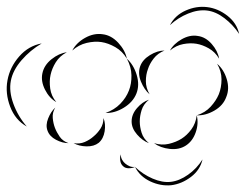

<svg xmlns="http://www.w3.org/2000/svg" viewBox="-105 -735 725 566"><path d="M396 -661Q411 -690 442.5 -704Q474 -718 506 -714Q538 -710 565.5 -688.5Q593 -667 600 -635Q582 -662 556.5 -681.5Q531 -701 505 -704Q479 -707 449.5 -695Q420 -683 396 -661ZM108 -586Q120 -609 146 -623.5Q172 -638 198 -634Q223 -631 243.5 -609Q264 -587 269 -562Q256 -584 235 -596Q214 -608 194 -611Q174 -614 150.5 -608.5Q127 -603 108 -586ZM396 -586Q407 -606 431 -619.5Q455 -633 478 -629Q501 -626 519 -605.5Q537 -585 541 -562Q529 -582 510.5 -592.5Q492 -603 474 -606Q456 -609 435 -605Q414 -601 396 -586ZM-26 -362Q-60 -381 -75 -420.5Q-90 -460 -83 -498Q-76 -537 -48.5 -568.5Q-21 -600 18 -607Q-16 -587 -41.5 -557.5Q-67 -528 -73 -497Q-79 -466 -65.5 -429Q-52 -392 -26 -362ZM336 -457Q320 -471 310.5 -494.5Q301 -518 308 -539Q315 -559 337 -572.5Q359 -586 380 -586Q360 -578 348 -562.5Q336 -547 331 -531Q325 -515 325 -495.5Q325 -476 336 -457ZM61 -434Q40 -446 27.5 -471Q15 -496 20 -519Q25 -543 47 -560.5Q69 -578 92 -581Q71 -570 59.5 -551.5Q48 -533 44 -514Q40 -496 43 -474Q46 -452 61 -434ZM269 -562Q289 -544 298 -514Q307 -484 297 -459Q287 -434 260 -417.5Q233 -401 206 -402Q232 -411 249.5 -429Q267 -447 275 -468Q283 -488 282.5 -513Q282 -538 269 -562ZM535 -547Q555 -530 563.5 -501.5Q572 -473 562 -449Q553 -424 527 -409Q501 -394 475 -395Q500 -403 516 -420.5Q532 -438 540 -457Q548 -477 548 -501Q548 -525 535 -547ZM334 -313Q315 -320 299 -338.5Q283 -357 283 -377Q283 -398 299 -416.5Q315 -435 334 -441Q318 -428 312.5 -410.5Q307 -393 307 -377Q307 -361 312.5 -343.5Q318 -326 334 -313ZM97 -313Q79 -313 60 -323Q41 -333 35 -350Q29 -366 37 -386Q45 -406 58 -418Q49 -403 50.5 -387Q52 -371 57 -358Q62 -345 71 -332Q80 -319 97 -313ZM475 -395Q481 -371 472 -345Q463 -319 443 -306Q423 -293 395.5 -296Q368 -299 349 -313Q372 -306 393 -311Q414 -316 430 -326Q446 -336 459 -353.5Q472 -371 475 -395ZM200 -387Q207 -370 203.5 -348Q200 -326 186 -314Q172 -303 150 -303.5Q128 -304 112 -313Q130 -310 145 -316.5Q160 -323 171 -333Q182 -342 191 -355.5Q200 -369 200 -387ZM293 -243Q285 -239 274.5 -239Q264 -239 258 -245Q251 -251 249.5 -261.5Q248 -272 251 -280Q251 -271 255 -264Q259 -257 264 -253Q270 -248 277 -245Q284 -242 293 -243ZM492 -265Q485 -234 458 -213.5Q431 -193 400 -189Q368 -186 337.5 -200.5Q307 -215 293 -243Q316 -221 345 -208.5Q374 -196 399 -199Q424 -202 449.5 -220Q475 -238 492 -265Z"/></svg>

Font: Rubik Puddles
Style: Regular
Weight: 400
Designer: Hubert and Fischer, NaN
Foundry: Hubert and Fischer, NaN
Version: Version 2.200